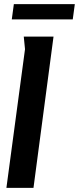

<svg xmlns="http://www.w3.org/2000/svg" viewBox="-20 -909 382 929"><path d="M95 -732H239L142 0H11L101 -671ZM47 -889H342L332 -815H37Z"/></svg>

Font: Rosario
Style: Italic
Weight: 400
Italic angle: -8.05°
Designer: Hector Gatti
Foundry: Omnibus Type
Version: Version 1.201